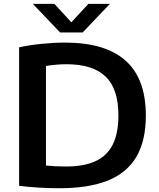

<svg xmlns="http://www.w3.org/2000/svg" viewBox="-20 -968 825 994"><path d="M79 -6V-723Q131 -734.5 194.8 -741Q258.5 -747.5 317 -747.5Q525 -747.5 630 -654.2Q735 -561 735 -370Q735 -239 685.8 -155.8Q636.5 -72.5 537.5 -33Q438.5 6.5 287.5 6.5Q180.5 6.5 79 -6ZM593 -371Q593 -508 526.5 -571.8Q460 -635.5 323.5 -635.5Q274.5 -635.5 218 -626.5V-111Q262.5 -106 321.5 -106Q414.5 -106 474.2 -133.5Q534 -161 563.5 -219.2Q593 -277.5 593 -371ZM437.5 -948H549L408 -800H291L150 -948H261.5L349.5 -852.5Z"/></svg>

Font: Encode Sans Semi Expanded SmBd
Style: Regular
Weight: 600
Width: 6
Designer: Multiple Designers
Foundry: Impallari Type
Version: Version 2.000